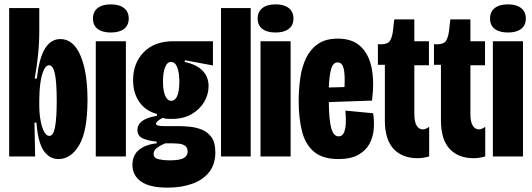

<svg xmlns="http://www.w3.org/2000/svg" viewBox="-20 -717 2439 880"><path d="M248 12Q206 12 180 -26.5Q154 -65 147 -155H138L141 0H22V-250V-680H160V-574Q160 -520 154.5 -466Q149 -412 139 -357H149Q159 -450 186 -494Q213 -538 257 -538Q316 -538 348.5 -463Q381 -388 381 -260Q381 -116 343 -52Q305 12 248 12ZM206 -94Q225 -94 232.5 -136Q240 -178 240 -253Q240 -340 231.5 -379Q223 -418 205 -418Q191 -418 180.5 -395.5Q170 -373 165 -336Q160 -299 160 -256V-235Q160 -199 165.5 -167Q171 -135 181.5 -114.5Q192 -94 206 -94Z M419 0V-528H557V0ZM488 -568Q449 -568 427.5 -584.5Q406 -601 406 -632Q406 -663 427.5 -680Q449 -697 488 -697Q527 -697 548.5 -680Q570 -663 570 -632Q570 -601 548.5 -584.5Q527 -568 488 -568Z M748 143Q666 143 626.5 115Q587 87 587 39Q587 -6 617.5 -30.5Q648 -55 698 -60V-68Q662 -71 636 -82Q610 -93 610 -121Q610 -172 699 -186V-195Q648 -208 619 -249Q590 -290 590 -350Q590 -428 639 -478Q688 -528 775 -528H956V-417L827 -441V-433Q882 -421 909 -392.5Q936 -364 936 -322Q936 -285 916.5 -251Q897 -217 859.5 -194.5Q822 -172 767 -172Q759 -172 746.5 -172.5Q734 -173 726 -177Q695 -161 695 -150Q695 -139 731 -139H797Q818 -139 847 -136.5Q876 -134 903.5 -123.5Q931 -113 949 -88.5Q967 -64 967 -19Q967 36 938.5 72Q910 108 860.5 125.5Q811 143 748 143ZM765 -255Q783 -255 792.5 -278Q802 -301 802 -342Q802 -383 792.5 -408Q783 -433 764 -433Q746 -433 736.5 -408.5Q727 -384 727 -343Q727 -302 737 -278.5Q747 -255 765 -255ZM755 18Q804 18 822 7.5Q840 -3 840 -22Q840 -41 828 -49Q816 -57 800 -58.5Q784 -60 772 -60H737Q707 -47 695.5 -36Q684 -25 684 -12Q684 8 707.5 13Q731 18 755 18Z M993 0V-680H1129V0Z M1174 0V-528H1312V0ZM1243 -568Q1204 -568 1182.5 -584.5Q1161 -601 1161 -632Q1161 -663 1182.5 -680Q1204 -697 1243 -697Q1282 -697 1303.5 -680Q1325 -663 1325 -632Q1325 -601 1303.5 -584.5Q1282 -568 1243 -568Z M1532 12Q1458 12 1418.5 -22Q1379 -56 1364 -116Q1349 -176 1349 -253Q1349 -309 1356.5 -360.5Q1364 -412 1383.5 -452Q1403 -492 1438 -516Q1473 -540 1528 -540Q1595 -540 1633 -504Q1671 -468 1683.5 -404.5Q1696 -341 1685 -256L1487 -249Q1488 -165 1498.5 -128.5Q1509 -92 1532 -92Q1549 -92 1556.5 -109.5Q1564 -127 1565 -153.5Q1566 -180 1563 -210L1690 -198Q1696 -163 1693 -126Q1690 -89 1673.5 -58Q1657 -27 1622.5 -7.5Q1588 12 1532 12ZM1528 -431Q1506 -431 1497.5 -400Q1489 -369 1487 -316L1559 -318Q1562 -376 1555 -403.5Q1548 -431 1528 -431Z M1894 8Q1823 8 1783.5 -35Q1744 -78 1744 -165V-420H1712V-514H1726Q1756 -514 1766.5 -529Q1777 -544 1781 -575L1787 -628H1879V-528H1946V-418H1879V-195Q1879 -159 1889.5 -141.5Q1900 -124 1918 -124Q1932 -124 1947 -136V0Q1933 4 1920.5 6Q1908 8 1894 8Z M2151 8Q2080 8 2040.5 -35Q2001 -78 2001 -165V-420H1969V-514H1983Q2013 -514 2023.5 -529Q2034 -544 2038 -575L2044 -628H2136V-528H2203V-418H2136V-195Q2136 -159 2146.5 -141.5Q2157 -124 2175 -124Q2189 -124 2204 -136V0Q2190 4 2177.5 6Q2165 8 2151 8Z M2239 0V-528H2377V0ZM2308 -568Q2269 -568 2247.5 -584.5Q2226 -601 2226 -632Q2226 -663 2247.5 -680Q2269 -697 2308 -697Q2347 -697 2368.5 -680Q2390 -663 2390 -632Q2390 -601 2368.5 -584.5Q2347 -568 2308 -568Z"/></svg>

Font: Bricolage Grotesque 48pt Condensed Bricolage Grotesque 48pt Condensed Regular
Style: Bold
Weight: 700
Width: 3
Designer: Mathieu Triay
Foundry: Atelier Triay
Version: Version 1.000; ttfautohint (v1.8.4.7-5d5b);gftools[0.9.32]